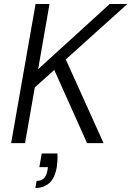

<svg xmlns="http://www.w3.org/2000/svg" viewBox="-20 -720 661 966"><path d="M36 0 159 -700H229L172 -372L532 -700H621L311 -421L501 0H418L253 -368L155 -280L106 0ZM158 226 164 190Q189 190 202 176Q215 162 219 135L221 121H178L190 52H269Q270 70 269 87.5Q268 105 266 119Q256 177 227.5 201.5Q199 226 158 226Z"/></svg>

Font: DM Sans 12pt Light
Style: Italic
Weight: 300
Italic angle: -10°
Version: Version 4.004;gftools[0.9.30]